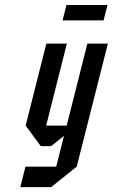

<svg xmlns="http://www.w3.org/2000/svg" viewBox="-20 -677 458 780"><path d="M335 -500H418.3L291.7 0L187.5 83.3H62.5L83.3 0H208.3L240 -125L187.5 -83.3H145.8L84.2 -166.7L168.3 -500H251.7L167.5 -166.7H250.8ZM234.2 -594.2 250 -656.7H416.7L400.8 -594.2Z"/></svg>

Font: Yulong
Style: Italic
Weight: 400
Italic angle: -14.25°
Designer: GGBotNet
Foundry: f0n7.com
Version: 1.00